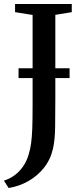

<svg xmlns="http://www.w3.org/2000/svg" viewBox="-46 -763 416 963"><path d="M-26.5 143Q1.5 134.5 25.5 117.2Q49.5 100 68.2 74Q87 48 97.5 13Q105.5 -12.5 109.8 -42.8Q114 -73 115.8 -117Q117.5 -161 117.5 -228V-688L29.5 -702V-743H314V-702L231.5 -688.5V-267Q231.5 -186.5 230.5 -123.8Q229.5 -61 220 -18.5Q207.5 37 174.8 78.2Q142 119.5 96 145.5Q50 171.5 -2.5 180ZM303 -420.5V-371.5H47V-420.5Z"/></svg>

Font: Merriweather 60pt Medium
Style: Regular
Weight: 500
Version: Version 2.100